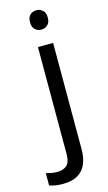

<svg xmlns="http://www.w3.org/2000/svg" viewBox="-201 -785 604 1074"><g transform="rotate(-15 101.5 -248.5)"><path d="M22 240Q-3 240 -22 236.5Q-41 233 -55 228V157Q-40 161 -24 164Q-8 167 11 167Q43 167 64 149.5Q85 132 85 83V-536H173V80Q173 130 157 166Q141 202 108 221Q75 240 22 240ZM78 -681Q78 -710 93 -723.5Q108 -737 130 -737Q150 -737 165.5 -723.5Q181 -710 181 -681Q181 -653 165.5 -639Q150 -625 130 -625Q108 -625 93 -639Q78 -653 78 -681Z"/></g></svg>

Font: lsinhala15
Style: Book
Weight: 400
Designer: Jelle Bosma - Monotype Design Team
Foundry: Monotype Imaging Inc.
Version: Version 2.003